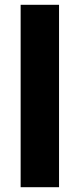

<svg xmlns="http://www.w3.org/2000/svg" viewBox="-20 -873 332 800"><path d="M226 -93V-853H66V-93Z"/></svg>

Font: Noto Sans Kannada UI SemiCondensed ExtraBold
Style: Regular
Weight: 800
Width: 4
Designer: Jelle Bosma - Monotype Design Team
Foundry: Monotype Imaging Inc.
Version: Version 2.005